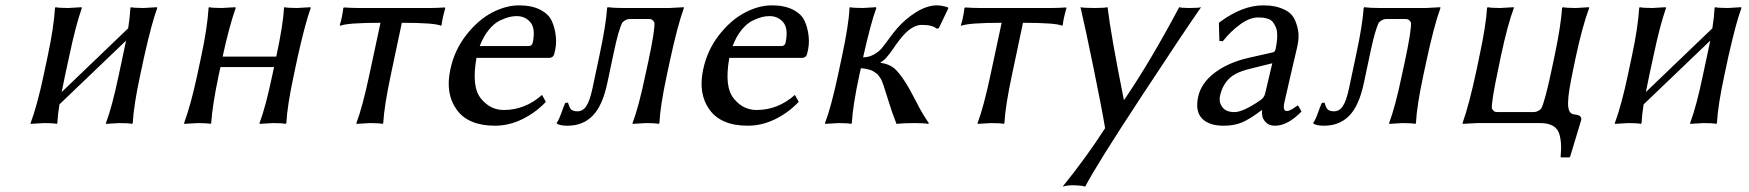

<svg xmlns="http://www.w3.org/2000/svg" viewBox="-20 -459 6524 716"><path d="M238.3 -250 223.1 -180.2Q214.8 -141.1 210 -115.7L458 -353.5Q464.4 -395 466.3 -429.2L467.8 -432.1Q481.4 -429.2 516.1 -429.2Q516.1 -429.2 564.9 -432.1L566.4 -429.2Q546.4 -375.5 518.1 -250L502.9 -179.2Q478 -63 475.1 0L472.2 2.9Q458.5 0 424.8 0Q424.8 0 375.5 2.9L375 0Q397.9 -60.1 422.9 -179.2L438 -250Q445.3 -285.2 450.2 -307.6L201.7 -69.8Q195.8 -33.7 193.8 0L191.4 2.9Q178.2 0 144 0Q144 0 94.2 2.9V0Q119.6 -68.8 143.1 -180.2L157.7 -249Q180.7 -356.4 185.1 -429.2L187 -432.1Q200.7 -429.2 235.4 -429.2Q235.4 -429.2 283.7 -432.1L285.2 -429.2Q262.2 -363.8 238.3 -250Z M1090.8 -250 1075.7 -179.2Q1050.8 -63 1047.9 0L1044.9 2.9Q1031.2 0 997.6 0Q997.6 0 948.2 2.9L947.8 0Q970.7 -60.1 995.6 -179.2L1002 -209H802.2L795.9 -180.2Q772 -67.4 767.6 0L765.1 2.9Q751 0 716.8 0Q716.8 0 667 2.9L666.5 0Q691.9 -68.8 715.8 -180.2L730.5 -249Q753.4 -356.4 757.8 -429.2L759.3 -432.1Q772.9 -429.2 807.6 -429.2Q807.6 -429.2 857.4 -432.1L858.9 -429.2Q834 -357.9 810.5 -249V-248H1010.3L1010.7 -250Q1036.1 -369.1 1039.1 -429.2L1040.5 -432.1Q1054.2 -429.2 1088.9 -429.2Q1088.9 -429.2 1137.7 -432.1L1138.7 -429.2Q1119.1 -375.5 1090.8 -250Z M1398.9 -374Q1274.4 -374 1248.5 -362.8L1247.1 -366.2Q1254.9 -388.2 1260.3 -429.2L1262.7 -431.2Q1292.5 -429.2 1317.4 -429.2H1583.5Q1608.4 -429.2 1638.7 -431.2L1640.6 -429.2Q1628.9 -388.2 1627 -366.2L1624.5 -362.8Q1603.5 -374 1478.5 -374L1437.5 -180.2Q1412.6 -63.5 1409.2 0L1406.7 2.9Q1393.1 0 1359.4 0Q1359.4 0 1309.6 2.9L1309.1 0Q1332 -60.5 1357.4 -180.2Z M1769 -287.1H1950.2Q1964.4 -287.1 1966.8 -300.8Q1977.5 -352.1 1958.3 -375.5Q1939 -398.9 1906.7 -398.9Q1894 -398.9 1880.1 -395.8Q1866.2 -392.6 1844.7 -382.6Q1823.2 -372.6 1803 -347.9Q1782.7 -323.2 1769 -287.1ZM2001.5 -105 2015.6 -79.1Q1977.1 -38.6 1927.5 -14.4Q1877.9 9.8 1825.7 9.8Q1726.6 9.8 1683.3 -49.6Q1640.1 -108.9 1659.2 -199.2Q1674.3 -271.5 1718.3 -327.9Q1762.2 -384.3 1814.2 -411.6Q1866.2 -439 1915.5 -439Q1962.9 -439 1994.4 -422.9Q2025.9 -406.7 2037.6 -381.1Q2049.3 -355.5 2052.7 -323.5Q2056.2 -291.5 2047.4 -259.8Q2043.9 -242.7 2025.9 -243.2H1756.8Q1747.1 -187.5 1751.5 -149.9Q1755.9 -112.3 1774.7 -90.1Q1793.5 -67.9 1814.5 -58.3Q1835.4 -48.8 1858.4 -48.8Q1938 -48.8 2001.5 -105Z M2245.1 -150.9Q2227.1 -64.9 2190.4 -27.6Q2153.8 9.8 2096.7 9.8Q2068.4 9.8 2056.6 2L2056.2 -1Q2064 -11.2 2073.7 -38.6Q2083.5 -65.9 2087.9 -75.2L2098.1 -76.2Q2098.6 -74.7 2100.1 -70.3Q2101.6 -65.9 2102.1 -64.7Q2102.5 -63.5 2104 -59.8Q2105.5 -56.2 2106.4 -55.2Q2107.4 -54.2 2109.4 -51.5Q2111.3 -48.8 2113.5 -48.1Q2115.7 -47.4 2118.7 -46.1Q2121.6 -44.9 2125.2 -44.4Q2128.9 -43.9 2133.3 -43.9Q2153.8 -43.9 2166.7 -63.7Q2179.7 -83.5 2189.5 -129.9L2216.8 -258.8Q2239.7 -366.2 2244.1 -429.2L2245.6 -432.1Q2268.1 -429.2 2302.2 -429.2H2477.1L2529.8 -432.1L2530.3 -429.2Q2505.9 -361.3 2477.5 -229L2466.8 -179.2Q2441.9 -63 2439 0L2436.5 2.9Q2422.9 0 2388.7 0L2339.4 2.9L2338.9 0Q2361.8 -60.1 2386.7 -179.2L2397.5 -229Q2422.9 -347.7 2420.4 -375Q2416 -382.3 2411.9 -385.3Q2407.7 -388.2 2397.5 -388.2H2329.6Q2313.5 -388.2 2300.8 -375Q2286.6 -347.2 2269.5 -266.1Z M2711.9 -287.1H2893.1Q2907.2 -287.1 2909.7 -300.8Q2920.4 -352.1 2901.1 -375.5Q2881.8 -398.9 2849.6 -398.9Q2836.9 -398.9 2823 -395.8Q2809.1 -392.6 2787.6 -382.6Q2766.1 -372.6 2745.8 -347.9Q2725.6 -323.2 2711.9 -287.1ZM2944.3 -105 2958.5 -79.1Q2919.9 -38.6 2870.4 -14.4Q2820.8 9.8 2768.6 9.8Q2669.4 9.8 2626.2 -49.6Q2583 -108.9 2602.1 -199.2Q2617.2 -271.5 2661.1 -327.9Q2705.1 -384.3 2757.1 -411.6Q2809.1 -439 2858.4 -439Q2905.8 -439 2937.3 -422.9Q2968.8 -406.7 2980.5 -381.1Q2992.2 -355.5 2995.6 -323.5Q2999 -291.5 2990.2 -259.8Q2986.8 -242.7 2968.8 -243.2H2699.7Q2689.9 -187.5 2694.3 -149.9Q2698.7 -112.3 2717.5 -90.1Q2736.3 -67.9 2757.3 -58.3Q2778.3 -48.8 2801.3 -48.8Q2880.9 -48.8 2944.3 -105Z M3120.1 -250Q3145.5 -369.1 3147.9 -429.2L3149.4 -432.1Q3163.1 -429.2 3197.8 -429.2Q3197.8 -429.2 3246.6 -432.1L3248 -429.2Q3228 -375.5 3199.7 -250L3198.7 -245.1Q3221.7 -245.6 3240 -256.3Q3258.3 -267.1 3268.6 -279.5Q3278.8 -292 3296.4 -316.2Q3314 -340.3 3326.2 -354Q3356.9 -389.2 3397.2 -414.1Q3437.5 -439 3474.1 -439Q3491.2 -439 3513.7 -432.1L3516.6 -428.2L3481 -354L3472.7 -352.1Q3457.5 -366.2 3417.5 -366.2Q3387.7 -366.2 3356 -335Q3338.4 -317.9 3309.8 -275.9Q3281.2 -233.9 3264.2 -227.1L3263.7 -225.1Q3295.9 -219.7 3313.2 -205.6Q3330.6 -191.4 3352.5 -158.2Q3372.1 -128.4 3396.5 -80.1Q3420.9 -31.7 3443.8 0L3441.4 2.9Q3427.2 0 3389.6 0Q3349.1 0 3323.2 2.9Q3314 -20.5 3307.1 -40Q3300.3 -59.6 3293.7 -81.3Q3287.1 -103 3283.7 -112.8Q3282.7 -115.7 3279.1 -127.4Q3275.4 -139.2 3274.4 -141.8Q3273.4 -144.5 3269.8 -154.1Q3266.1 -163.6 3264.2 -166Q3262.2 -168.5 3257.6 -175.5Q3252.9 -182.6 3249 -184.8Q3245.1 -187 3238.8 -191.7Q3232.4 -196.3 3225.6 -198.2Q3218.8 -200.2 3209.7 -202.1Q3200.7 -204.1 3190.4 -204.6L3184.6 -179.2Q3159.7 -63 3156.7 0L3154.3 2.9Q3140.6 0 3106.9 0L3057.1 2.9L3056.6 0Q3079.6 -60.1 3105 -179.2Z M3715.3 -374Q3590.8 -374 3564.9 -362.8L3563.5 -366.2Q3571.3 -388.2 3576.7 -429.2L3579.1 -431.2Q3608.9 -429.2 3633.8 -429.2H3899.9Q3924.8 -429.2 3955.1 -431.2L3957 -429.2Q3945.3 -388.2 3943.4 -366.2L3940.9 -362.8Q3919.9 -374 3794.9 -374L3753.9 -180.2Q3729 -63.5 3725.6 0L3723.1 2.9Q3709.5 0 3675.8 0Q3675.8 0 3626 2.9L3625.5 0Q3648.4 -60.5 3673.8 -180.2Z M4009.3 -432.1Q4022.5 -429.2 4060.5 -429.2Q4096.7 -429.2 4110.4 -432.1Q4122.1 -331.1 4170.9 -87.4H4172.9Q4270 -230 4377.4 -432.1Q4386.7 -429.2 4415.5 -429.2Q4448.7 -429.2 4459 -432.1Q4397.5 -344.2 4233.2 -94Q4068.8 156.2 4026.9 236.8Q4011.2 231.9 3979 231.9Q3960.4 231.9 3942.9 236.8Q4030.3 128.9 4101.1 19Q4090.3 -47.4 4058.6 -202.6Q4026.9 -357.9 4009.3 -432.1Z M4724.6 -223.1 4640.1 -202.1Q4585.9 -189 4562 -164.3Q4538.1 -139.6 4529.8 -102.1Q4524.4 -77.1 4538.6 -59.1Q4552.7 -41 4583 -41Q4615.7 -41 4678.2 -84Q4694.3 -94.2 4697.8 -109.9ZM4769.5 -76.2Q4762.7 -45.4 4778.8 -44.9Q4783.7 -44.9 4789.8 -47.6Q4795.9 -50.3 4800 -52.7Q4804.2 -55.2 4810.8 -60.1Q4817.4 -64.9 4819.3 -65.9L4821.8 -64L4833.5 -43Q4781.2 10.3 4734.4 9.8Q4712.9 9.8 4701.2 -2.2Q4689.5 -14.2 4687.5 -25.4Q4685.5 -36.6 4686.5 -47.9H4684.6Q4639.2 -13.7 4610.4 -2Q4581.5 9.8 4543 9.8Q4488.3 9.8 4462.4 -17.3Q4436.5 -44.4 4448.2 -98.1Q4459 -148.9 4509.3 -187.3Q4559.6 -225.6 4635.7 -243.2L4728.5 -264.2Q4734.9 -266.1 4736.8 -275.9Q4742.7 -303.2 4742.9 -324Q4743.2 -344.7 4738 -356.9Q4732.9 -369.1 4726.3 -377.2Q4719.7 -385.3 4709 -388.7Q4698.2 -392.1 4690.4 -393.1Q4682.6 -394 4671.9 -394Q4640.6 -394 4605.2 -368.4Q4569.8 -342.8 4540 -305.2L4527.3 -306.2L4525.4 -373L4529.3 -377Q4613.3 -439 4690.4 -439Q4714.4 -439 4734.1 -435.1Q4753.9 -431.2 4774.2 -420.9Q4794.4 -410.6 4804.9 -392.3Q4815.4 -374 4820.8 -345.7Q4826.2 -317.4 4815.9 -276.9Q4814.9 -272.9 4793.9 -182.9Q4772.9 -92.8 4769.5 -76.2Z M5066.4 -150.9Q5048.3 -64.9 5011.7 -27.6Q4975.1 9.8 4918 9.8Q4889.6 9.8 4877.9 2L4877.4 -1Q4885.3 -11.2 4895 -38.6Q4904.8 -65.9 4909.2 -75.2L4919.4 -76.2Q4919.9 -74.7 4921.4 -70.3Q4922.9 -65.9 4923.3 -64.7Q4923.8 -63.5 4925.3 -59.8Q4926.8 -56.2 4927.7 -55.2Q4928.7 -54.2 4930.7 -51.5Q4932.6 -48.8 4934.8 -48.1Q4937 -47.4 4939.9 -46.1Q4942.9 -44.9 4946.5 -44.4Q4950.2 -43.9 4954.6 -43.9Q4975.1 -43.9 4988 -63.7Q5001 -83.5 5010.7 -129.9L5038.1 -258.8Q5061 -366.2 5065.4 -429.2L5066.9 -432.1Q5089.4 -429.2 5123.5 -429.2H5298.3L5351.1 -432.1L5351.6 -429.2Q5327.1 -361.3 5298.8 -229L5288.1 -179.2Q5263.2 -63 5260.3 0L5257.8 2.9Q5244.1 0 5210 0L5160.6 2.9L5160.2 0Q5183.1 -60.1 5208 -179.2L5218.8 -229Q5244.1 -347.7 5241.7 -375Q5237.3 -382.3 5233.2 -385.3Q5229 -388.2 5218.8 -388.2H5150.9Q5134.8 -388.2 5122.1 -375Q5107.9 -347.2 5090.8 -266.1Z M5846.7 -200.2Q5837.4 -155.8 5832.8 -127.2Q5828.1 -98.6 5827.6 -76.4Q5827.1 -54.2 5833 -43.7Q5838.9 -33.2 5851.1 -32.2Q5867.7 -30.8 5873 -25.1Q5878.4 -19.5 5876.5 -11.2L5835.4 125L5833 127.9H5800.8L5799.8 125Q5802.7 97.7 5801 74.7Q5799.3 51.8 5793 35.2Q5786.6 18.6 5769.3 9.3Q5752 0 5723.1 0H5487.3L5434.6 2.9L5434.1 0Q5458.5 -67.9 5486.8 -200.2L5497.1 -250Q5522 -366.7 5525.4 -429.2L5527.8 -432.1Q5541.5 -429.2 5575.2 -429.2L5625 -432.1L5625.5 -429.2Q5602.5 -368.7 5577.1 -250L5566.9 -200.2Q5541.5 -81.5 5543.5 -54.2Q5547.9 -46.9 5552 -43.9Q5556.2 -41 5566.9 -41H5698.7Q5714.8 -41 5727.5 -54.2Q5741.7 -82 5766.6 -200.2L5776.9 -249Q5800.8 -361.8 5805.2 -429.2L5808.1 -432.1Q5822.3 -429.2 5856.4 -429.2L5905.8 -432.1L5906.2 -429.2Q5880.9 -360.4 5856.9 -249Z M6146 -250 6130.9 -180.2Q6122.6 -141.1 6117.7 -115.7L6365.7 -353.5Q6372.1 -395 6374 -429.2L6375.5 -432.1Q6389.2 -429.2 6423.8 -429.2Q6423.8 -429.2 6472.7 -432.1L6474.1 -429.2Q6454.1 -375.5 6425.8 -250L6410.6 -179.2Q6385.7 -63 6382.8 0L6379.9 2.9Q6366.2 0 6332.5 0Q6332.5 0 6283.2 2.9L6282.7 0Q6305.7 -60.1 6330.6 -179.2L6345.7 -250Q6353 -285.2 6357.9 -307.6L6109.4 -69.8Q6103.5 -33.7 6101.6 0L6099.1 2.9Q6085.9 0 6051.8 0Q6051.8 0 6002 2.9V0Q6027.3 -68.8 6050.8 -180.2L6065.4 -249Q6088.4 -356.4 6092.8 -429.2L6094.7 -432.1Q6108.4 -429.2 6143.1 -429.2Q6143.1 -429.2 6191.4 -432.1L6192.9 -429.2Q6169.9 -363.8 6146 -250Z"/></svg>

Font: Linux Biolinum O
Style: Italic
Weight: 400
Italic angle: -12°
Designer: Philipp H. Poll
Foundry: Philipp H. Poll
Version: Version 1.1.3